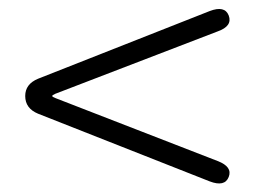

<svg xmlns="http://www.w3.org/2000/svg" viewBox="-20 -585 575 434"><path d="M497 -185Q488 -162 454 -175L66 -328Q37 -340 37 -368Q37 -395 66 -407L454 -560Q488 -573 497 -550Q506 -526 472 -514L105 -373Q98 -370 98 -368Q98 -366 106 -363L472 -221Q506 -208 497 -185Z"/></svg>

Font: Resource Han Rounded CN Light
Style: Regular
Weight: 300
Designer: Cyano Hao (round all glyphs); Ryoko NISHIZUKA 西塚涼子 (kana, bopomofo & ideographs); Paul D. Hunt (Latin, Greek & Cyrillic)
Foundry: Cyano Hao
Version: 0.990